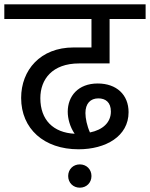

<svg xmlns="http://www.w3.org/2000/svg" viewBox="-40 -709 695 890"><path d="M-20 -689V-621H384V-489H301C147 -489 58 -384 58 -255C58 -112 164 -17 324 -17C450 -17 556 -77 556 -189C556 -270 500 -322 413 -322C322 -322 274 -263 274 -191C274 -160 284 -121 306 -89C207 -94 147 -153 147 -254C147 -341 202 -415 327 -415H468V-621H635V-689ZM356 -185C356 -229 379 -253 416 -253C449 -253 474 -235 474 -192C474 -141 436 -107 377 -95C363 -126 356 -161 356 -185ZM330 161C361 161 384 138 384 107C384 76 361 53 330 53C299 53 276 76 276 107C276 138 299 161 330 161Z"/></svg>

Font: FiraGO Unicode
Style: Regular
Weight: 400
Designer: bBox Type
Foundry: bBox Type GmbH
Version: Version 1.001;PS 001.001;hotconv 1.0.88;makeotf.lib2.5.64775